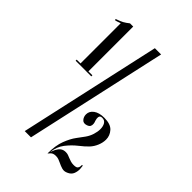

<svg xmlns="http://www.w3.org/2000/svg" viewBox="-205 -794 891 891"><g transform="rotate(45 240.0 -349.0)"><path d="M122 0 277 -699H318L163 0ZM83 -398V-669Q73 -665 64.5 -662.5Q56 -660 55 -660L52 -666Q75 -674 87 -680.5Q99 -687 114 -699H135V-398ZM135 -405H161V-398H135ZM58 -405H83V-398H58ZM306 -223Q288 -217 278 -228.5Q268 -240 268 -256Q268 -277 287 -291Q306 -305 340 -305Q381 -305 399 -285Q417 -265 417 -239Q417 -219 408.5 -198.5Q400 -178 386 -163Q371 -147 346 -127.5Q321 -108 299.5 -80.5Q278 -53 274 -13V-14Q278 -26 284 -38Q290 -50 300 -58Q310 -66 326 -66Q335 -66 342 -63.5Q349 -61 356 -58Q364 -55 373 -52Q382 -49 393 -49Q410 -49 415 -54.5Q420 -60 420.5 -67Q421 -74 421 -77H426Q427 -73 428 -58Q429 -43 423 -27Q417 -11 398 -3Q383 4 369 0Q355 -4 341 -11Q333 -15 324.5 -18Q316 -21 306 -21Q289 -21 280.5 -12.5Q272 -4 271 -2H270Q270 -54 283.5 -89Q297 -124 313.5 -146Q330 -168 340 -182Q352 -199 358 -218.5Q364 -238 364 -254Q364 -273 356.5 -285.5Q349 -298 333 -298Q319 -298 317.5 -287.5Q316 -277 320 -265Q323 -259 324 -250Q325 -241 321.5 -234Q318 -227 306 -223Z"/></g></svg>

Font: Emberly Black
Style: Regular
Weight: 900
Designer: Rajesh Rajput
Foundry: Rajesh Rajput
Version: Version 1.000